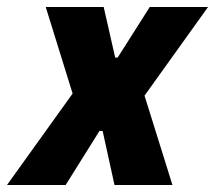

<svg xmlns="http://www.w3.org/2000/svg" viewBox="-60 -530 616 550"><path d="M-40 0 148 -262 71 -510H237L270 -365H277L369 -510H536L354 -256L434 0H268L234 -155H225L128 0Z"/></svg>

Font: Saira SemiCondensed ExtraBold
Style: Italic
Weight: 800
Width: 4
Italic angle: -12°
Designer: Hector Gatti with collaboration of the Omnibus-Type team
Foundry: Omnibus-Type
Version: Version 1.101